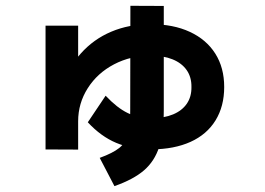

<svg xmlns="http://www.w3.org/2000/svg" viewBox="-20 -605 904 656"><path d="M135.6 -517.4H247V-302.2H187Q212 -372.5 255.7 -421.8Q299.4 -471.1 360.1 -496.7Q420.7 -522.4 494.6 -522.4Q572.2 -522.4 628.7 -496.1Q685.2 -469.9 715.6 -421.8Q746 -373.7 746 -307.7Q746 -241.8 716.4 -193.7Q686.8 -145.6 631 -120.3Q575.1 -95.1 498.6 -94.7Q429.1 -95.1 377 -116.9Q325 -138.7 280 -187.2L340.9 -278Q379.9 -236.5 416 -219Q452 -201.4 498.6 -201.4Q540.8 -201.4 571.4 -214.2Q601.9 -226.9 618.3 -250.7Q634.6 -274.6 634.1 -307.7Q634.6 -341.4 617.8 -365.5Q600.9 -389.6 569.5 -402.3Q538 -415 494.6 -415Q426.7 -415 369.8 -385.3Q312.8 -355.5 279.9 -303.8Q247 -252.2 247 -190.6V-93.9L135.6 -94.4ZM424.9 -229.1 425.5 -585.2 539.6 -584.7V-229.1Q539.6 -151.8 523.9 -103.1Q508.2 -54.3 472 -23Q435.7 8.3 371 30.9L320.7 -65.6Q365.9 -82.1 387.7 -99.7Q409.4 -117.3 417.4 -146.3Q425.5 -175.3 424.9 -229.1Z"/></svg>

Font: Pretendard GOV Variable
Style: Regular
Weight: 400
Designer: Base glyphs from Inter by Rasmus Andersson; Hangul glyphs from Noto Sans CJK(Source Han Sans) by Jang Soo-young and Kang
Foundry: Kil Hyung-jin
Version: Version 1.307;Glyphs 3.2 (3192)